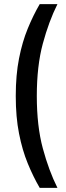

<svg xmlns="http://www.w3.org/2000/svg" viewBox="-20 -770 318 926"><path d="M171.5 136Q140 82 113.8 18Q87.5 -46 71.8 -125.8Q56 -205.5 56 -307Q56 -408.5 71.8 -488.2Q87.5 -568 113.8 -632Q140 -696 171.5 -750H257Q215.5 -667 186.5 -559.5Q157.5 -452 157.5 -307Q157.5 -162 186.5 -54.5Q215.5 53 257 136Z"/></svg>

Font: Cabin Condensed Medium
Style: Regular
Weight: 500
Width: 3
Designer: Pablo Impallari
Foundry: Pablo Impallari. http://www.impallari.com Igino Marini. http://www.ikern.com
Version: Version 3.001; ttfautohint (v1.8.3)